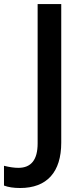

<svg xmlns="http://www.w3.org/2000/svg" viewBox="-96 -734 415 953"><path d="M3.9 199.2C137.2 199.2 208 120.1 208 -25.9V-713.9H90.8V-22C90.8 58.6 59.1 99.1 -4.9 99.1C-24.9 99.1 -48.8 95.7 -76.2 88.9V187C-54.7 195.3 -27.8 199.2 3.9 199.2Z"/></svg>

Font: Open Sans 600
Style: Regular
Weight: 600
Foundry: Ascender Corporation
Version: Version 1.100;PS 001.100;hotconv 1.0.88;makeotf.lib2.5.64775